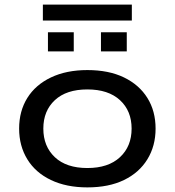

<svg xmlns="http://www.w3.org/2000/svg" viewBox="-20 -804 758 833"><path d="M359 9Q268 9 201 -23Q134 -55 98.5 -113Q63 -171 63 -246Q63 -322 98.5 -379Q134 -436 201 -468Q268 -500 359 -500Q452 -500 518 -468Q584 -436 619.5 -379Q655 -322 655 -246Q655 -171 619.5 -113Q584 -55 518 -23Q452 9 359 9ZM359 -75Q450 -75 500.5 -122Q551 -169 551 -246Q551 -323 500.5 -369.5Q450 -416 359 -416Q268 -416 218 -369.5Q168 -323 168 -246Q168 -169 218 -122Q268 -75 359 -75ZM166 -715V-784H552V-715ZM188 -581V-664H300V-581ZM418 -581V-664H530V-581Z"/></svg>

Font: Nunito Sans 10pt Expanded Medium
Style: Regular
Weight: 500
Width: 7
Designer: Vernon Adams
Foundry: Vernon Adams
Version: Version 3.101;gftools[0.9.27]